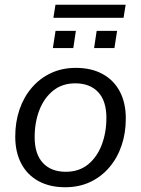

<svg xmlns="http://www.w3.org/2000/svg" viewBox="-20 -782 596 811"><path d="M255.3 8.9Q190.2 8.9 142.7 -17Q95.2 -42.9 69.8 -91.1Q44.4 -139.2 44.4 -205.2Q44.4 -266.9 62.5 -319.7Q80.6 -372.4 114.6 -412Q148.7 -451.6 195.6 -473.4Q242.5 -495.3 300.5 -495.3Q366.2 -495.3 413.4 -469.3Q460.7 -443.4 486.1 -395.5Q511.4 -347.6 511.4 -281.2Q511.4 -219.4 493.3 -166.7Q475.3 -114 441.2 -74.4Q407.2 -34.8 360.3 -12.9Q313.4 8.9 255.3 8.9ZM257.8 -56.4Q313.3 -56.4 351.5 -87.1Q389.6 -117.9 409.5 -169.8Q429.4 -221.7 429.4 -284.1Q429.4 -355.8 394.6 -392.9Q359.7 -430 298 -430Q243 -430 204.6 -399.2Q166.3 -368.4 146.3 -317Q126.4 -265.7 126.4 -202.2Q126.4 -131 161.3 -93.7Q196.1 -56.4 257.8 -56.4ZM205.5 -706.9 214.3 -761.9H510.7L501.9 -706.9ZM203.3 -578.9 214.6 -651.6H300.5L289.6 -578.9ZM377.4 -578.9 388.3 -651.6H474.7L463.3 -578.9Z"/></svg>

Font: Nunito Sans 12pt ExtraLight
Style: Italic
Weight: 200
Italic angle: -9°
Designer: Vernon Adams
Foundry: Vernon Adams
Version: Version 3.101;gftools[0.9.27]